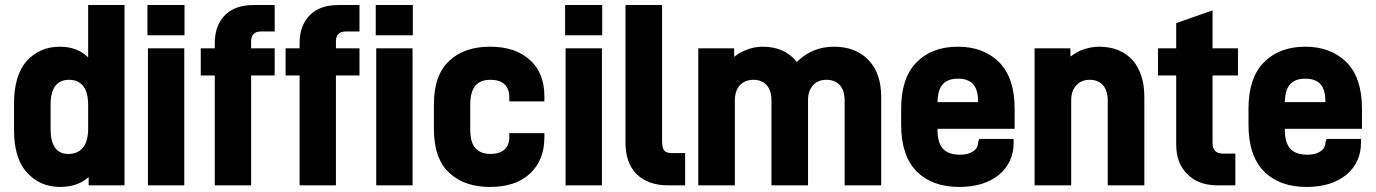

<svg xmlns="http://www.w3.org/2000/svg" viewBox="-20 -720 5417 756"><path d="M85.9 -41Q35.2 -96.2 35.2 -209V-312Q35.2 -422.9 85 -480Q136.7 -536.1 215.8 -536.1Q283.7 -536.1 327.1 -494.1V-700.2H470.2V9.8H329.1V-22.9Q285.6 16.1 216.8 16.1Q137.2 16.1 85.9 -41ZM306.2 -138.2Q327.1 -163.6 327.1 -212.9V-307.1Q327.1 -356 307.1 -381.8Q287.6 -405.8 252 -405.8Q179.2 -405.8 179.2 -307.1V-212.9Q179.2 -113.8 249 -113.8Q286.1 -113.8 306.2 -138.2Z M706.5 -700.2V-581.1H560.5V-700.2ZM705.6 -529.8V9.8H562.5V-529.8Z M978.5 -585.9Q968.8 -577.6 968.8 -556.2V-529.8H1061.5V-422.9H968.8V9.8H825.7V-422.9H770.5V-529.8H825.7V-550.8Q825.7 -620.1 866.7 -661.1Q905.8 -700.2 979.5 -700.2H1061.5V-596.2H1010.7Q987.3 -596.2 978.5 -585.9Z M1312.5 -585.9Q1302.7 -577.6 1302.7 -556.2V-529.8H1395.5V-422.9H1302.7V9.8H1159.7V-422.9H1104.5V-529.8H1159.7V-550.8Q1159.7 -620.1 1200.7 -661.1Q1239.7 -700.2 1313.5 -700.2H1395.5V-596.2H1344.7Q1321.3 -596.2 1312.5 -585.9ZM1605.5 -700.2V-581.1H1459.5V-700.2ZM1604.5 -529.8V9.8H1461.4V-529.8Z M1748.5 -40Q1688.5 -95.7 1688.5 -211.9V-309.1Q1688.5 -424.3 1748.5 -480Q1807.6 -536.1 1909.2 -536.1Q2009.8 -536.1 2066.4 -483.9Q2123.5 -432.6 2123.5 -340.8V-320.8H1985.4V-336.9Q1985.4 -370.6 1966.3 -388.2Q1947.3 -405.8 1911.1 -405.8Q1870.6 -405.8 1851.1 -381.6Q1831.5 -357.4 1831.5 -307.1V-212.9Q1831.5 -157.2 1852.5 -136.2Q1873.5 -113.8 1911.1 -113.8Q1946.3 -113.8 1966.3 -130.9Q1985.4 -148.4 1985.4 -180.2V-195.8H2123.5V-179.2Q2123.5 -88.9 2066.4 -36.1Q2009.8 16.1 1909.2 16.1Q1807.6 16.1 1748.5 -40Z M2351.1 -700.2V-581.1H2205.1V-700.2ZM2350.1 -529.8V9.8H2207V-529.8Z M2486.8 -34.2Q2442.9 -78.1 2442.9 -158.2V-700.2H2586.9V-166Q2586.9 -137.2 2595.7 -127Q2604 -117.2 2626 -117.2H2677.7V9.8H2610.8Q2532.2 9.8 2486.8 -34.2Z M2870.6 -529.8V-496.1Q2892.6 -513.7 2912.6 -521Q2946.8 -536.1 2983.4 -536.1Q3069.3 -536.1 3117.7 -476.1Q3177.7 -536.1 3263.7 -536.1Q3350.1 -536.1 3400.4 -482.9Q3449.7 -430.7 3449.7 -338.9V9.8H3305.7V-324.2Q3305.7 -364.7 3285.6 -386.2Q3266.1 -405.8 3234.4 -405.8Q3201.2 -405.8 3181.6 -384.8Q3161.6 -361.8 3161.6 -327.1V9.8H3017.6V-324.2Q3017.6 -364.7 2997.6 -386.2Q2978 -405.8 2946.8 -405.8Q2914.6 -405.8 2893.6 -384.8Q2873.5 -363.3 2873.5 -324.2V9.8H2729.5V-529.8Z M3975.1 -212.9H3671.4V-209Q3671.4 -155.8 3694.3 -132.8Q3716.3 -110.8 3761.2 -110.8Q3793.5 -110.8 3813 -125Q3830.6 -136.2 3832 -162.1L3835.9 -172.9H3971.2V-158.2Q3971.2 -79.6 3912.1 -30.8Q3854 16.1 3756.3 16.1Q3651.9 16.1 3590.3 -43.9Q3528.3 -106 3528.3 -229V-292Q3528.3 -412.6 3588.4 -474.1Q3648.9 -536.1 3752 -536.1Q3853 -536.1 3915 -474.1Q3975.1 -412.6 3975.1 -292ZM3692.4 -388.2Q3672.9 -368.7 3671.4 -317.9H3831.1V-320.8Q3831.1 -366.7 3811.8 -388.4Q3792.5 -410.2 3752 -410.2Q3711.4 -410.2 3692.4 -388.2Z M4194.8 -529.8V-497.1Q4217.3 -513.7 4236.8 -522Q4273.9 -536.1 4307.6 -536.1Q4391.1 -536.1 4439.9 -482.9Q4485.8 -429.2 4485.8 -338.9V9.8H4341.8V-324.2Q4341.8 -362.8 4322.8 -384.8Q4303.2 -405.8 4271 -405.8Q4238.3 -405.8 4218.8 -384.8Q4197.8 -363.8 4197.8 -324.2V9.8H4053.7V-529.8Z M4754.4 -158.2Q4754.4 -115.2 4795.4 -115.2H4844.2V9.8H4775.4Q4699.2 9.8 4656.2 -33.2Q4611.3 -76.7 4611.3 -149.9V-422.9H4539.6V-529.8H4611.3V-628.9L4754.4 -679.2V-529.8H4854.5V-422.9H4754.4Z M5342.8 -212.9H5039.1V-209Q5039.1 -155.8 5062 -132.8Q5084 -110.8 5128.9 -110.8Q5161.1 -110.8 5180.7 -125Q5198.2 -136.2 5199.7 -162.1L5203.6 -172.9H5338.9V-158.2Q5338.9 -79.6 5279.8 -30.8Q5221.7 16.1 5124 16.1Q5019.5 16.1 4958 -43.9Q4896 -106 4896 -229V-292Q4896 -412.6 4956.1 -474.1Q5016.6 -536.1 5119.6 -536.1Q5220.7 -536.1 5282.7 -474.1Q5342.8 -412.6 5342.8 -292ZM5060.1 -388.2Q5040.5 -368.7 5039.1 -317.9H5198.7V-320.8Q5198.7 -366.7 5179.4 -388.4Q5160.2 -410.2 5119.6 -410.2Q5079.1 -410.2 5060.1 -388.2Z"/></svg>

Font: D-DIN-PRO Heavy
Style: Bold
Weight: 900
Designer: Charles Nix
Foundry: CyberFei
Version: Version 1.000;hotconv 1.0.109;makeotfexe 2.5.65596